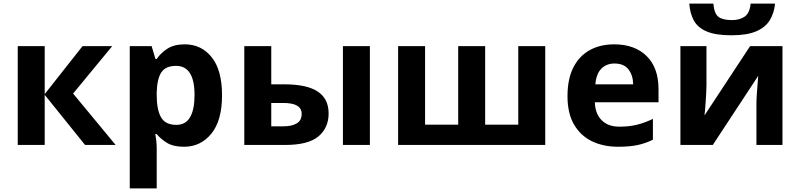

<svg xmlns="http://www.w3.org/2000/svg" viewBox="-20 -801 4422 1061"><path d="M436 -546H600L384 -284L619 0H450L227 -277V0H78V-546H227V-281Z M1001 -556Q1093 -556 1150 -484.5Q1207 -413 1207 -274Q1207 -135 1148 -62.5Q1089 10 997 10Q938 10 903 -11.5Q868 -33 846 -60H838Q846 -18 846 20V240H697V-546H818L839 -475H846Q868 -508 905 -532Q942 -556 1001 -556ZM953 -437Q895 -437 871.5 -401Q848 -365 846 -291V-275Q846 -196 869.5 -153.5Q893 -111 955 -111Q1006 -111 1030.5 -153.5Q1055 -196 1055 -276Q1055 -437 953 -437Z M1330 0V-546H1479V-335H1551Q1676 -335 1736 -295Q1796 -255 1796 -174Q1796 -95 1740 -47.5Q1684 0 1556 0ZM1875 0V-546H2024V0ZM1479 -103H1548Q1592 -103 1619.5 -119Q1647 -135 1647 -172Q1647 -232 1546 -232H1479Z M2993 -546V0H2180V-546H2329V-112H2512V-546H2661V-112H2844V-546Z M3374 -556Q3487 -556 3553 -491.5Q3619 -427 3619 -308V-236H3267Q3269 -173 3304.5 -137Q3340 -101 3403 -101Q3456 -101 3499 -111.5Q3542 -122 3588 -144V-29Q3548 -9 3503.5 0.5Q3459 10 3396 10Q3314 10 3251 -20.5Q3188 -51 3152 -113Q3116 -175 3116 -269Q3116 -365 3148.5 -428.5Q3181 -492 3239 -524Q3297 -556 3374 -556ZM3375 -450Q3332 -450 3303.5 -422Q3275 -394 3270 -335H3479Q3478 -385 3453 -417.5Q3428 -450 3375 -450Z M3884 -546V-330Q3884 -313 3882.5 -288Q3881 -263 3879.5 -237Q3878 -211 3876 -191Q3874 -171 3873 -163L4125 -546H4304V0H4160V-218Q4160 -245 4162 -277.5Q4164 -310 4166.5 -338.5Q4169 -367 4170 -382L3919 0H3740V-546ZM4263 -781Q4258 -729 4234 -689.5Q4210 -650 4159 -628Q4108 -606 4022 -606Q3934 -606 3884.5 -627.5Q3835 -649 3814 -688Q3793 -727 3789 -781H3922Q3927 -726 3950 -708Q3973 -690 4025 -690Q4068 -690 4095.5 -709.5Q4123 -729 4128 -781Z"/></svg>

Font: Noto IKEA Latin
Style: Bold
Weight: 700
Designer: Monotype Design Team
Foundry: Monotype Imaging Inc.
Version: Version 1.0